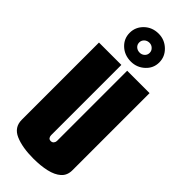

<svg xmlns="http://www.w3.org/2000/svg" viewBox="-277 -893 934 934"><g transform="rotate(45 190.0 -425.5)"><path d="M189 5Q113 5 64.5 -16Q16 -37 16 -89V-620H170V-137Q170 -128 174.5 -121.5Q179 -115 189 -115Q199 -115 204.5 -122Q210 -129 210 -137V-620H364V-89Q364 -54 341 -33.5Q318 -13 278.5 -4Q239 5 189 5ZM191 -664Q147 -664 117.5 -691.5Q88 -719 88 -759Q88 -799 117.5 -827.5Q147 -856 191 -856Q232 -856 262 -827.5Q292 -799 292 -759Q292 -719 262 -691.5Q232 -664 191 -664ZM191 -725Q205 -725 215.5 -734.5Q226 -744 226 -759Q226 -773 215.5 -783Q205 -793 191 -793Q175 -793 164.5 -783Q154 -773 154 -759Q154 -744 164.5 -734.5Q175 -725 191 -725Z"/></g></svg>

Font: Smooch Sans Black
Style: Regular
Weight: 900
Designer: Robert E. Leuschke
Foundry: Robert E. Leuschke
Version: Version 1.010; ttfautohint (v1.8.3)